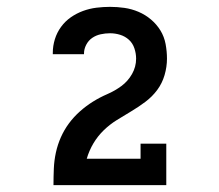

<svg xmlns="http://www.w3.org/2000/svg" viewBox="-20 -863 640 560"><path d="M136 -323V-324Q136 -347 137 -371Q138 -395 143 -418Q148 -441 157.5 -462.5Q167 -484 181 -503Q195 -522 213 -538Q231 -554 251 -566.5Q271 -579 293 -588.5Q315 -598 334 -612Q353 -626 365 -647Q377 -668 377 -692Q377 -707 372 -722Q367 -737 356 -747Q345 -757 330.5 -761.5Q316 -766 301 -766Q287 -766 273.5 -763Q260 -760 249 -752.5Q238 -745 231.5 -732.5Q225 -720 225 -707V-705H134V-709Q134 -729 140 -748.5Q146 -768 158 -784.5Q170 -801 186.5 -812.5Q203 -824 222 -831Q241 -838 261 -840.5Q281 -843 301 -843Q322 -843 343 -840Q364 -837 384 -828.5Q404 -820 420.5 -806Q437 -792 448 -774Q459 -756 463 -734.5Q467 -713 467 -692Q467 -668 460 -644Q453 -620 438.5 -600.5Q424 -581 404 -566Q384 -551 363 -538.5Q342 -526 321 -513Q300 -500 282.5 -483Q265 -466 252.5 -445Q240 -424 233 -400H390V-444H465V-323Z"/></svg>

Font: Iosevka HT Extended
Style: Bold
Weight: 700
Width: 7
Monospace: yes
Designer: Belleve Invis
Foundry: Belleve Invis
Version: Version 32.3.0; ttfautohint (v1.8.4)